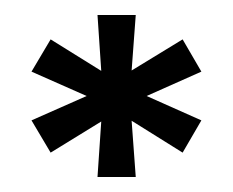

<svg xmlns="http://www.w3.org/2000/svg" viewBox="-20 -824 311 256"><path d="M22 -663.5 95.5 -696 22 -728.5 47.5 -771.5 115 -729.5 110 -804H161L155.5 -730L223.5 -771.5L248.5 -728.5L175.5 -696L248.5 -663.5L223.5 -620.5L155.5 -663L161 -588H110L115 -662L47.5 -620.5Z"/></svg>

Font: Big Shoulders Stencil Text Thin
Style: Bold
Weight: 700
Version: Version 2.001